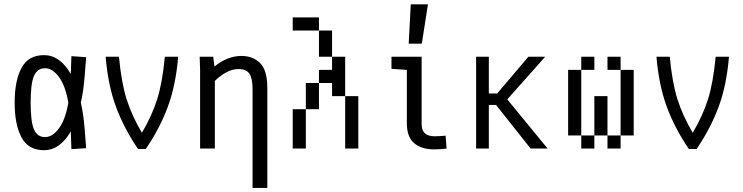

<svg xmlns="http://www.w3.org/2000/svg" viewBox="-20 -708 3540 915"><path d="M383.8 -88.9 390.6 -2 320.3 2.9 317.4 -82Q265.6 7.8 189.5 7.8Q115.2 7.8 82.5 -53.2Q49.8 -114.3 49.8 -218.8Q49.8 -323.2 82.5 -384.3Q115.2 -445.3 189.5 -445.3Q265.6 -445.3 317.4 -355.5L320.3 -440.4L390.6 -435.5L383.8 -348.6Q377.9 -272.5 365.2 -218.8Q377.9 -165 383.8 -88.9ZM305.7 -218.8Q292 -298.8 261.2 -340.8Q230.5 -382.8 194.3 -382.8Q158.2 -382.8 142.1 -346.7Q126 -310.5 126 -218.8Q126 -127 142.1 -90.8Q158.2 -54.7 194.3 -54.7Q230.5 -54.7 261.2 -96.7Q292 -138.7 305.7 -218.8Z M829.1 -437.5Q817.4 -299.8 779.3 -197.8Q741.2 -95.7 674.8 2H637.7Q571.3 -95.7 533.2 -197.8Q495.1 -299.8 483.4 -437.5H546.9Q558.6 -313.5 583.5 -234.9Q608.4 -156.2 656.2 -75.2Q704.1 -156.2 729 -234.9Q753.9 -313.5 765.6 -437.5Z M1253.9 -290V187.5H1183.6V-282.2Q1183.6 -334 1168.9 -356.4Q1154.3 -378.9 1116.2 -378.9Q1087.9 -378.9 1058.6 -363.3Q1029.3 -347.7 1003.9 -322.3V0H933.6V-374L931.6 -437.5H996.1L1002 -390.6Q1029.3 -414.1 1062.5 -427.7Q1095.7 -441.4 1129.9 -441.4Q1185.5 -441.4 1219.7 -407.2Q1253.9 -373 1253.9 -290Z M1500 -625V-562.5H1375V-625ZM1562.5 -562.5V-437.5H1500V-562.5ZM1625 -250H1562.5V-312.5H1500V-375H1562.5V-437.5H1625ZM1437.5 -312.5H1500V-187.5H1437.5ZM1625 -250H1687.5V0H1625ZM1375 -187.5H1437.5V0H1375Z M1989.3 -116.2Q1989.3 -58.6 2050.8 -58.6Q2074.2 -58.6 2103.5 -61.5L2108.4 0Q2078.1 3.9 2047.9 3.9Q1989.3 3.9 1954.1 -25.4Q1918.9 -54.7 1918.9 -121.1V-375L1845.7 -379.9V-437.5H1989.3ZM2019.5 -687.5 1990.2 -500H1927.7L1937.5 -687.5Z M2589.8 0H2508.8L2343.8 -208H2309.6V0H2249V-437.5H2309.6V-262.7H2349.6L2498 -437.5H2578.1L2397.5 -234.4Z M2812.5 -437.5V-375H2750V-437.5ZM2875 -437.5H2937.5V-375H2875ZM2750 -62.5H2687.5V-375H2750ZM2937.5 -375H3000V-62.5H2937.5ZM2875 -62.5H2812.5V-250H2875ZM2750 0V-62.5H2812.5V0ZM2875 0V-62.5H2937.5V0Z M3454.1 -437.5Q3442.4 -299.8 3404.3 -197.8Q3366.2 -95.7 3299.8 2H3262.7Q3196.3 -95.7 3158.2 -197.8Q3120.1 -299.8 3108.4 -437.5H3171.9Q3183.6 -313.5 3208.5 -234.9Q3233.4 -156.2 3281.2 -75.2Q3329.1 -156.2 3354 -234.9Q3378.9 -313.5 3390.6 -437.5Z"/></svg>

Font: Sudo Light
Style: Regular
Weight: 300
Monospace: yes
Designer: Jens Kutilek
Foundry: Jens Kutilek
Version: Version 0.040